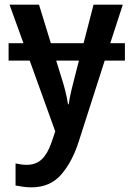

<svg xmlns="http://www.w3.org/2000/svg" viewBox="-20 -562 570 827"><path d="M115 245Q97 245 80 242.5Q63 240 47 237V142Q74 148 95 148Q134 148 159 125Q184 102 201 54L218 4L108 -301H17V-376H81L21 -542H148L199 -376H340L383 -542H509L455 -376H518V-301H431L320 45Q292 134 244 189.5Q196 245 115 245ZM273 -113H276Q280 -142 287.5 -173Q295 -204 302 -231L320 -301H222L244 -230Q253 -203 260.5 -173.5Q268 -144 273 -113Z"/></svg>

Font: Noto Sans Mono Condensed SemiBold
Style: Regular
Weight: 600
Width: 3
Designer: Monotype Design Team
Foundry: Monotype Imaging Inc.
Version: Version 2.014